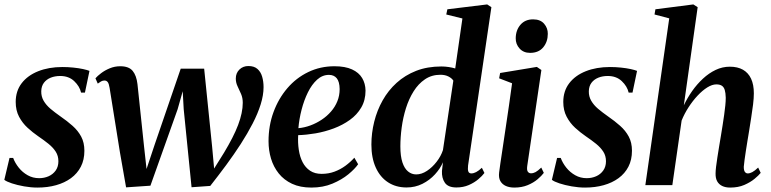

<svg xmlns="http://www.w3.org/2000/svg" viewBox="-22 -837 3484 868"><path d="M362 -418.5H344.5Q338 -447 313.5 -470.2Q289 -493.5 250 -493.5Q226.5 -493.5 207.2 -485.8Q188 -478 176.5 -462.8Q165 -447.5 164.5 -424.5Q164 -401 175.2 -381.5Q186.5 -362 206.2 -345.2Q226 -328.5 251 -311Q281.5 -290 306 -268.2Q330.5 -246.5 345 -219.5Q359.5 -192.5 359.5 -155.5Q359.5 -114.5 343.5 -83.5Q327.5 -52.5 298.8 -31.5Q270 -10.5 231.5 0.2Q193 11 147.5 11Q118 11 87 5.5Q56 0 31.8 -8Q7.5 -16 -2.5 -24L21 -123H37.5Q46 -100 62.8 -79Q79.5 -58 103 -44.8Q126.5 -31.5 155 -31.5Q178 -31.5 197.8 -40.2Q217.5 -49 229.8 -66.2Q242 -83.5 242 -108Q242 -132.5 230 -151.2Q218 -170 197.2 -186.8Q176.5 -203.5 150 -221.5Q126 -238 102.8 -259.2Q79.5 -280.5 64.2 -309.2Q49 -338 49 -376Q49 -425.5 76 -460.8Q103 -496 150.8 -515Q198.5 -534 260 -534Q284.5 -534 309.2 -531.5Q334 -529 353.5 -524.8Q373 -520.5 382.5 -516.5Z M548 10 520 -149.5 473.5 -439.5Q470.5 -458.5 465 -465.8Q459.5 -473 450.5 -473Q442 -473 435 -469Q428 -465 420 -459L409.5 -483Q418.5 -493.5 435.2 -506.2Q452 -519 474.2 -528.2Q496.5 -537.5 522 -537.5Q560.5 -537.5 577.8 -516.5Q595 -495.5 599.5 -456.5L629 -177L640.5 -73L677 -182.5L795 -526.5H901L937 -173.5L946 -75L991 -147Q1012 -182 1028 -213.2Q1044 -244.5 1054.5 -272.2Q1065 -300 1070.2 -325Q1075.5 -350 1075.5 -372.5Q1075.5 -394.5 1067.8 -412.2Q1060 -430 1052 -446.8Q1044 -463.5 1044 -482Q1044 -506.5 1060.2 -522.5Q1076.5 -538.5 1101 -538.5Q1127 -538.5 1142 -525.2Q1157 -512 1163.2 -490.2Q1169.5 -468.5 1169.5 -443Q1169.5 -407 1156.5 -365.2Q1143.5 -323.5 1120.2 -278.5Q1097 -233.5 1066.5 -186.2Q1036 -139 1000.8 -91.2Q965.5 -43.5 928.5 3.5L844 9.5L808.5 -343.5L804 -424.5L781 -343L658 2.5Z M1597 -94.5Q1582.5 -73.5 1552.8 -49Q1523 -24.5 1480.8 -6.8Q1438.5 11 1385.5 11Q1335 11 1298.2 -6.2Q1261.5 -23.5 1238 -53Q1214.5 -82.5 1203.2 -120Q1192 -157.5 1192 -198.5Q1192 -269 1214.5 -330.2Q1237 -391.5 1277 -438.2Q1317 -485 1371.5 -511.2Q1426 -537.5 1490 -537.5Q1538.5 -537.5 1569.5 -523.2Q1600.5 -509 1615.2 -484.2Q1630 -459.5 1630.5 -427.5Q1630.5 -384 1611.2 -351Q1592 -318 1559.5 -294.8Q1527 -271.5 1487 -256.5Q1447 -241.5 1405 -234.2Q1363 -227 1326 -226Q1324 -191.5 1328.8 -159.8Q1333.5 -128 1346 -103.8Q1358.5 -79.5 1379.8 -65.2Q1401 -51 1432 -51Q1463.5 -51 1490.2 -61Q1517 -71 1539.5 -87.5Q1562 -104 1580 -124ZM1465 -498.5Q1435.5 -498.5 1411.5 -476.8Q1387.5 -455 1370 -419.5Q1352.5 -384 1341.5 -341.5Q1330.5 -299 1327 -257.5Q1354.5 -260 1381.5 -270Q1408.5 -280 1432.2 -295.8Q1456 -311.5 1474.5 -332.8Q1493 -354 1503.2 -379.5Q1513.5 -405 1513.5 -434.5Q1513 -467.5 1500.5 -483Q1488 -498.5 1465 -498.5Z M2094 -88.5Q2092 -70.5 2095.2 -61.8Q2098.5 -53 2109 -53Q2119 -53 2130.5 -59Q2142 -65 2156.5 -78.5L2168 -55Q2158.5 -42 2140.5 -26.8Q2122.5 -11.5 2097.5 -0.5Q2072.5 10.5 2041 10.5Q2004 10.5 1989.2 -10.8Q1974.5 -32 1976 -64L1980.5 -103.5Q1968.5 -75 1944.5 -48.8Q1920.5 -22.5 1887.8 -6Q1855 10.5 1816 10.5Q1768 10.5 1732.2 -12.8Q1696.5 -36 1676.8 -79.5Q1657 -123 1657 -183.5Q1657 -235.5 1669.8 -286.8Q1682.5 -338 1707.8 -383Q1733 -428 1771 -462.5Q1809 -497 1859.5 -516.8Q1910 -536.5 1973.5 -536.5Q1990 -536.5 2006.5 -534Q2023 -531.5 2036 -527.5L2068.5 -753.5L1995.5 -771.5L2000.5 -795L2180.5 -817L2199.5 -804.5ZM2027.5 -472.5Q2021 -483 2005.8 -491Q1990.5 -499 1969 -499Q1929.5 -499 1899.2 -478.5Q1869 -458 1847.8 -424Q1826.5 -390 1813.2 -347.8Q1800 -305.5 1794 -260.8Q1788 -216 1788 -175.5Q1788 -131 1797.2 -103Q1806.5 -75 1822.8 -61.8Q1839 -48.5 1859.5 -48.5Q1884 -48.5 1908.2 -64.5Q1932.5 -80.5 1952 -105.8Q1971.5 -131 1980.5 -158.5Z M2303 11Q2281.5 11 2265 3.8Q2248.5 -3.5 2240 -18.5Q2231.5 -33.5 2234.5 -57.5Q2236 -70 2240.2 -99.2Q2244.5 -128.5 2250.8 -169.8Q2257 -211 2264.2 -259.8Q2271.5 -308.5 2279 -360Q2286.5 -411.5 2293 -460.5L2234.5 -483L2239 -507L2405 -534.5L2425.5 -520.5L2361.5 -86.5Q2359 -68 2364.2 -60.8Q2369.5 -53.5 2378.5 -53.5Q2389 -53.5 2399.2 -59Q2409.5 -64.5 2425 -79.5L2436.5 -55.5Q2426.5 -42 2408.2 -26.5Q2390 -11 2363.5 0Q2337 11 2303 11ZM2374.5 -598Q2344.5 -598 2326.8 -617.8Q2309 -637.5 2309.5 -664.5Q2310 -701 2331 -725.2Q2352 -749.5 2388 -749.5Q2421 -749.5 2438 -729.5Q2455 -709.5 2454.5 -684Q2454.5 -648 2433.8 -623Q2413 -598 2374.5 -598Z M2837.5 -418.5H2820Q2813.5 -447 2789 -470.2Q2764.5 -493.5 2725.5 -493.5Q2702 -493.5 2682.8 -485.8Q2663.5 -478 2652 -462.8Q2640.5 -447.5 2640 -424.5Q2639.5 -401 2650.8 -381.5Q2662 -362 2681.8 -345.2Q2701.5 -328.5 2726.5 -311Q2757 -290 2781.5 -268.2Q2806 -246.5 2820.5 -219.5Q2835 -192.5 2835 -155.5Q2835 -114.5 2819 -83.5Q2803 -52.5 2774.2 -31.5Q2745.5 -10.5 2707 0.2Q2668.5 11 2623 11Q2593.5 11 2562.5 5.5Q2531.5 0 2507.2 -8Q2483 -16 2473 -24L2496.5 -123H2513Q2521.5 -100 2538.2 -79Q2555 -58 2578.5 -44.8Q2602 -31.5 2630.5 -31.5Q2653.5 -31.5 2673.2 -40.2Q2693 -49 2705.2 -66.2Q2717.5 -83.5 2717.5 -108Q2717.5 -132.5 2705.5 -151.2Q2693.5 -170 2672.8 -186.8Q2652 -203.5 2625.5 -221.5Q2601.5 -238 2578.2 -259.2Q2555 -280.5 2539.8 -309.2Q2524.5 -338 2524.5 -376Q2524.5 -425.5 2551.5 -460.8Q2578.5 -496 2626.2 -515Q2674 -534 2735.5 -534Q2760 -534 2784.8 -531.5Q2809.5 -529 2829 -524.8Q2848.5 -520.5 2858 -516.5Z M3279 11Q3258 11 3243 3.8Q3228 -3.5 3220.2 -17.5Q3212.5 -31.5 3213 -53Q3213 -64 3215.2 -83Q3217.5 -102 3221.2 -125.8Q3225 -149.5 3229 -174.5Q3233 -199.5 3237 -222.5Q3241 -246.5 3244.8 -270.8Q3248.5 -295 3251.8 -317.8Q3255 -340.5 3257 -360.2Q3259 -380 3259 -395Q3258.5 -417 3254.5 -430.2Q3250.5 -443.5 3241.2 -449.5Q3232 -455.5 3216.5 -455.5Q3197.5 -455.5 3175.5 -441.8Q3153.5 -428 3131.5 -404.5Q3109.5 -381 3090.8 -352Q3072 -323 3059.5 -292L3017.5 0H2895.5L3003.5 -754L2937 -771.5L2941 -795L3112.5 -817L3132 -804.5L3069.5 -361Q3085.5 -394.5 3107.2 -425.5Q3129 -456.5 3156 -481.5Q3183 -506.5 3213.5 -521Q3244 -535.5 3277.5 -535.5Q3312.5 -535.5 3336.8 -521.8Q3361 -508 3373.5 -481.2Q3386 -454.5 3386 -415Q3386 -393.5 3382.5 -364.5Q3379 -335.5 3373.8 -303.5Q3368.5 -271.5 3364 -241.5Q3360.5 -220.5 3356.8 -198Q3353 -175.5 3349.8 -154Q3346.5 -132.5 3344 -114Q3341.5 -95.5 3340.5 -83Q3340.5 -66 3345.8 -59.5Q3351 -53 3358.5 -53Q3368 -53 3379.2 -59Q3390.5 -65 3405.5 -79.5L3417 -55.5Q3408 -44 3389.2 -28.5Q3370.5 -13 3343 -1Q3315.5 11 3279 11Z"/></svg>

Font: Merriweather 96pt SemiBold
Style: Italic
Weight: 600
Italic angle: -7.8°
Version: Version 2.101